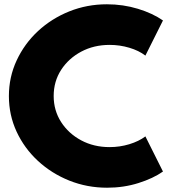

<svg xmlns="http://www.w3.org/2000/svg" viewBox="-20 -860 790 896"><path d="M480 16Q557.5 16 626.2 -5.8Q695 -27.5 740.5 -59.5L658.5 -223.5Q628 -200.5 583.5 -187Q539 -173.5 491.5 -173.5Q418 -173.5 359 -205Q300 -236.5 265.2 -290.5Q230.5 -344.5 230.5 -412Q230.5 -480 265.2 -533.8Q300 -587.5 359 -619Q418 -650.5 491.5 -650.5Q539 -650.5 583.5 -637.2Q628 -624 658.5 -600.5L740.5 -764.5Q692.5 -798 623.5 -819Q554.5 -840 479 -840Q386 -840 303.2 -806.8Q220.5 -773.5 157.2 -714.8Q94 -656 57.8 -578.2Q21.5 -500.5 21.5 -411.5Q21.5 -323 57.5 -245.5Q93.5 -168 157 -109.2Q220.5 -50.5 303.5 -17.2Q386.5 16 480 16Z"/></svg>

Font: Spartan ExtraBold
Style: Regular
Weight: 800
Designer: Matt Bailey, Mirko Velimirovic
Foundry: Matt Bailey
Version: Version 1.003; ttfautohint (v1.8.3)